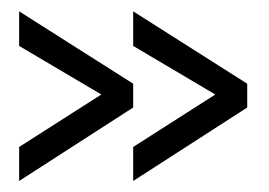

<svg xmlns="http://www.w3.org/2000/svg" viewBox="-20 -456 486 347"><path d="M14.6 -128.9V-190.4L163.1 -285.2L14.6 -373V-435.5L220.7 -304.7V-261.7ZM220.7 -128.9V-190.4L369.1 -285.2L220.7 -373V-435.5L426.8 -304.7V-261.7Z"/></svg>

Font: Post No Bills Jaffna Medium
Style: Regular
Weight: 500
Designer: Kosala Senevirathne, Siva Puranthara, Lasantha Premarathna, Tharique Azeez
Foundry: Mooniak
Version: Version 1.220 ; ttfautohint (v1.6)